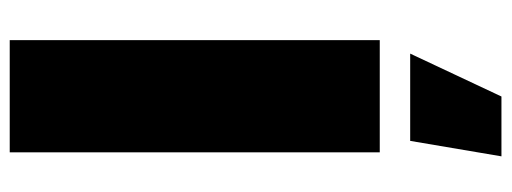

<svg xmlns="http://www.w3.org/2000/svg" viewBox="-340 -442 1026 385"><g transform="rotate(-90 172.5 -249.0)"><path d="M60 -742H285V0H60ZM83 61H258L172 244H52Z"/></g></svg>

Font: Alexandria Black
Style: Regular
Weight: 900
Designer: Mohamed Gaber
Foundry: Kief Type Foundry
Version: Version 5.100